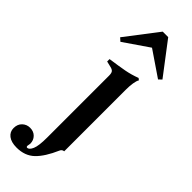

<svg xmlns="http://www.w3.org/2000/svg" viewBox="-397 -736 1014 1014"><g transform="rotate(45 109.5 -229.5)"><path d="M-78 198Q-78 169 -60 152Q-42 135 -17 135Q10 135 26.5 152Q43 169 43 194Q43 199 41.5 203.5Q40 208 40 212Q40 221 46 221Q61 221 72 195.5Q83 170 83 108V-354Q83 -374 76.5 -381.5Q70 -389 56 -392L23 -400V-418Q87 -427 124.5 -434Q162 -441 202 -456L212 -448Q205 -437 201.5 -414.5Q198 -392 198 -364V96Q192 96 186.5 99.5Q181 103 178 110Q145 186 106.5 223Q68 260 6 260Q-34 260 -56 243Q-78 226 -78 198ZM297 -539 280 -523 139 -619 -1 -523 -19 -539 119 -719H160Z"/></g></svg>

Font: Ibarra Real Nova
Style: Bold
Weight: 700
Designer: Jose Maria Ribagorda & Octavio Pardo
Foundry: Jose Maria Ribagorda
Version: Version 1.014